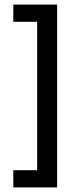

<svg xmlns="http://www.w3.org/2000/svg" viewBox="-20 -752 339 837"><path d="M38 65V-10H142V-657H38V-732H229V65Z"/></svg>

Font: Epunda Sans Medium
Style: Regular
Weight: 500
Designer: Simon Atzbach
Foundry: typofactur
Version: Version 2.204; ttfautohint (v1.8.4.7-5d5b)